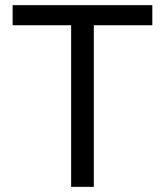

<svg xmlns="http://www.w3.org/2000/svg" viewBox="-20 -725 640 745"><path d="M256 0V-627H29V-705H571V-627H344V0Z"/></svg>

Font: Nunito Sans 7pt SemiCondensed
Style: Regular
Weight: 400
Width: 4
Designer: Vernon Adams
Foundry: Vernon Adams
Version: Version 3.101;gftools[0.9.27]